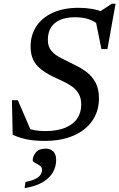

<svg xmlns="http://www.w3.org/2000/svg" viewBox="-20 -728 626 1007"><path d="M508.5 -590Q479.5 -614.5 448.8 -626Q418 -637.5 374 -637.5Q327 -637.5 295 -623.5Q263 -609.5 247 -583.2Q231 -557 231 -519Q231 -483 249.8 -461.2Q268.5 -439.5 300 -423.5Q331.5 -407.5 369 -389Q406.5 -371.5 435.8 -348.8Q465 -326 482 -293.2Q499 -260.5 499 -212Q499 -145 464.2 -94.8Q429.5 -44.5 365.8 -16.8Q302 11 214.5 11Q162 11 123.5 3.5Q85 -4 46.5 -21L42.5 -202.5H73.5L150.5 -24L110 -60Q136.5 -49.5 161.8 -45Q187 -40.5 216.5 -40.5Q278.5 -40.5 320.8 -57.5Q363 -74.5 384.5 -105.8Q406 -137 406 -179Q406 -213.5 392.8 -236.2Q379.5 -259 357.5 -274.5Q335.5 -290 308.8 -302.2Q282 -314.5 255 -327.5Q219.5 -345.5 193.8 -365.8Q168 -386 154.2 -414.5Q140.5 -443 140.5 -484Q140.5 -544 170.5 -589.8Q200.5 -635.5 256.8 -661.2Q313 -687 392 -687Q430 -687 463 -681.2Q496 -675.5 531.5 -661L497.5 -663L566.5 -708.5H586L543.5 -470.5H512L478 -638ZM151.5 113Q151.5 91.5 167.8 71.5Q184 51.5 220 51.5Q244 51.5 259.2 66.2Q274.5 81 274.5 111.5Q274.5 145 257.8 175Q241 205 204.8 227Q168.5 249 109 258.5L113.5 226.5Q148.5 219.5 167.2 209.5Q186 199.5 193.2 187.5Q200.5 175.5 200.5 163Q200.5 148.5 188.2 140.2Q176 132 163.8 126Q151.5 120 151.5 113Z"/></svg>

Font: Newsreader 16pt 16pt Medium
Style: Italic
Weight: 500
Italic angle: -17°
Version: Version 1.003